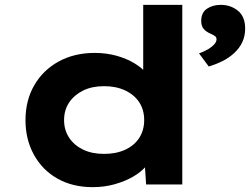

<svg xmlns="http://www.w3.org/2000/svg" viewBox="-20 -760 1030 791"><path d="M362 11Q279 11 217 -24Q155 -59 120 -122Q85 -185 85 -265Q85 -346 121 -408.5Q157 -471 221.5 -506.5Q286 -542 370 -542Q418 -542 459.5 -530.5Q501 -519 533.5 -499.5Q566 -480 585.5 -456Q605 -432 608 -407L570 -398V-740H731V0H582L573 -134L605 -124Q602 -99 581.5 -75Q561 -51 528 -32Q495 -13 452.5 -1Q410 11 362 11ZM409 -126Q459 -126 496.5 -143.5Q534 -161 554 -192.5Q574 -224 574 -265Q574 -307 554 -338Q534 -369 496.5 -387Q459 -405 409 -405Q359 -405 322.5 -387Q286 -369 265 -338Q244 -307 244 -265Q244 -224 265 -192.5Q286 -161 322.5 -143.5Q359 -126 409 -126ZM840 -486 800 -540Q814 -545 830.5 -553.5Q847 -562 859.5 -574Q872 -586 872 -598Q872 -607 865.5 -611.5Q859 -616 848 -621Q829 -629 819 -641Q809 -653 809 -674Q809 -708 832.5 -724Q856 -740 890 -740Q930 -740 960 -716Q990 -692 990 -642Q990 -612 978.5 -587Q967 -562 945.5 -542Q924 -522 897 -508.5Q870 -495 840 -486Z"/></svg>

Font: Lexend Mega
Style: Bold
Weight: 700
Version: Version 1.007